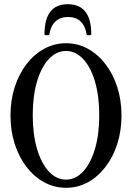

<svg xmlns="http://www.w3.org/2000/svg" viewBox="-20 -882 631 915"><path d="M295 13Q239 13 190.5 -13.5Q142 -40 106 -87Q70 -134 50 -196.5Q30 -259 30 -332Q30 -404 50 -466.5Q70 -529 106 -576Q142 -623 190.5 -649.5Q239 -676 295 -676Q351 -676 399 -649.5Q447 -623 483 -576Q519 -529 539 -466.5Q559 -404 559 -332Q559 -259 539 -196.5Q519 -134 483 -87Q447 -40 399 -13.5Q351 13 295 13ZM295 -26Q341 -26 377 -65.5Q413 -105 433 -174Q453 -243 453 -333Q453 -423 433 -492Q413 -561 377 -600Q341 -639 295 -639Q248 -639 212 -600Q176 -561 156 -492Q136 -423 136 -333Q136 -243 156 -174Q176 -105 212 -65.5Q248 -26 295 -26ZM192 -718Q192 -862 303 -862Q415 -862 415 -718Q415 -714 404 -714Q393 -714 393 -718Q379 -801 304 -801Q268 -801 245 -780.5Q222 -760 215 -718Q214 -714 203 -714Q192 -714 192 -718Z"/></svg>

Font: Junicode Two Beta Condensed Medium
Style: Regular
Weight: 500
Width: 3
Designer: Peter S. Baker
Foundry: Briery Creek Software
Version: Version 1.053; ttfautohint (v1.8.4)